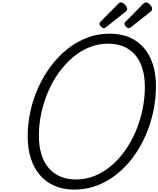

<svg xmlns="http://www.w3.org/2000/svg" viewBox="-20 -1570 1327 1609"><path d="M602 19Q512 19 440 -11.5Q368 -42 317 -100Q266 -158 239 -241Q212 -324 212 -428Q212 -534 235 -638Q258 -742 301.5 -838Q345 -934 406.5 -1016Q468 -1098 544.5 -1159Q621 -1220 710.5 -1254Q800 -1288 900 -1288Q991 -1288 1062.5 -1258Q1134 -1228 1184 -1171Q1234 -1114 1260.5 -1032.5Q1287 -951 1287 -848Q1287 -740 1264 -633.5Q1241 -527 1198 -430Q1155 -333 1094 -251Q1033 -169 956.5 -108.5Q880 -48 791 -14.5Q702 19 602 19ZM617 -66Q700 -66 774.5 -96.5Q849 -127 913.5 -182Q978 -237 1030 -311Q1082 -385 1118.5 -472Q1155 -559 1174.5 -653Q1194 -747 1194 -842Q1194 -928 1173.5 -995.5Q1153 -1063 1113 -1109.5Q1073 -1156 1016 -1180Q959 -1204 885 -1204Q803 -1204 728 -1173.5Q653 -1143 588.5 -1088Q524 -1033 471.5 -959.5Q419 -886 382.5 -800Q346 -714 326 -621.5Q306 -529 306 -434Q306 -347 326.5 -278.5Q347 -210 387 -163Q427 -116 484.5 -91Q542 -66 617 -66ZM851 -1334Q838 -1334 826 -1347Q814 -1360 814 -1370Q814 -1374 815 -1378.5Q816 -1383 823 -1389L972 -1539Q977 -1544 981.5 -1547Q986 -1550 994 -1550Q1003 -1550 1015.5 -1541Q1028 -1532 1037 -1519.5Q1046 -1507 1046 -1496Q1046 -1489 1043.5 -1484Q1041 -1479 1031 -1471L871 -1344Q865 -1340 860 -1337Q855 -1334 851 -1334ZM1061 -1334Q1048 -1334 1035.5 -1347Q1023 -1360 1023 -1370Q1023 -1374 1024.5 -1378.5Q1026 -1383 1033 -1389L1181 -1539Q1187 -1544 1192 -1547Q1197 -1550 1205 -1550Q1215 -1550 1226.5 -1541Q1238 -1532 1246.5 -1519.5Q1255 -1507 1255 -1496Q1255 -1489 1253 -1484Q1251 -1479 1240 -1471L1080 -1344Q1074 -1340 1069.5 -1337Q1065 -1334 1061 -1334Z"/></svg>

Font: Playwrite NL
Style: Regular
Weight: 400
Designer: Veronika Burian, José Scaglione
Foundry: TypeTogether
Version: Version 1.002